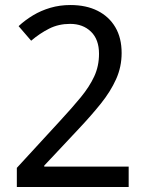

<svg xmlns="http://www.w3.org/2000/svg" viewBox="-20 -744 591 764"><path d="M47 -76 218 -262Q267 -315 301.5 -357Q336 -399 355 -440Q374 -481 374 -530Q374 -587 342 -618Q310 -649 259 -649Q213 -649 175.5 -630Q138 -611 104 -582L54 -640Q80 -664 111.5 -683Q143 -702 180.5 -713Q218 -724 260 -724Q323 -724 368.5 -701Q414 -678 439 -635.5Q464 -593 464 -533Q464 -478 442 -429Q420 -380 381.5 -332Q343 -284 293 -231L156 -85V-81H492V0H47Z"/></svg>

Font: oriya25
Style: Book
Weight: 400
Designer: Jelle Bosma - Monotype Design Team
Foundry: Monotype Imaging Inc.
Version: Version 2.003